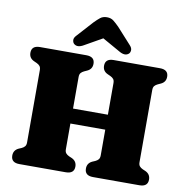

<svg xmlns="http://www.w3.org/2000/svg" viewBox="-98 -1036 1098 1131"><g transform="rotate(10 451.0 -471.0)"><path d="M347 -134Q347 -118 354 -109.8Q361 -101.5 373 -96L390.5 -88.5Q420 -74.5 420 -42.5Q420 0 369.5 0H92.5Q42.5 0 42.5 -42.5Q42.5 -74.5 72 -88.5L89.5 -96Q101.5 -101.5 108.2 -109.8Q115 -118 115 -134V-566Q115 -582 108.2 -590.2Q101.5 -598.5 89.5 -604L72 -612Q42.5 -625.5 42.5 -657.5Q42.5 -700 92.5 -700H369.5Q420 -700 420 -657.5Q420 -625.5 390.5 -612L373 -604Q361 -598.5 354 -590.2Q347 -582 347 -566V-377H555.5V-566Q555.5 -582 548.8 -590.2Q542 -598.5 530 -604L512.5 -612Q483 -625.5 483 -657.5Q483 -700 533 -700H810Q860.5 -700 860.5 -657.5Q860.5 -625.5 831 -612L813.5 -604Q801.5 -598.5 794.5 -590.2Q787.5 -582 787.5 -566V-134Q787.5 -118 794.5 -109.8Q801.5 -101.5 813.5 -96L831 -88.5Q860.5 -74.5 860.5 -42.5Q860.5 0 810 0H533Q483 0 483 -42.5Q483 -74.5 512.5 -88.5L530 -96Q542 -101.5 548.8 -109.8Q555.5 -118 555.5 -134V-287.5H347ZM615 -753Q593 -734 556.5 -756L451 -815.5L346 -756Q309 -734 287.5 -753Q279.5 -760 278.2 -774Q277 -788 291.5 -803L377.5 -898Q396 -917 411.5 -929.2Q427 -941.5 451 -941.5Q475 -941.5 490.5 -929.2Q506 -917 525 -898L611 -803Q625 -788 624 -774Q623 -760 615 -753Z"/></g></svg>

Font: Fraunces 9pt Soft Black
Style: Regular
Weight: 900
Version: Version 1.000;[b76b70a41]